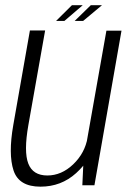

<svg xmlns="http://www.w3.org/2000/svg" viewBox="-20 -712 489 738"><path d="M296.5 0H343L447 -594H389L301 -97ZM153.5 -595H95L31 -231Q11.5 -119.5 32 -57Q52.5 5.5 135.5 5.5Q215 5.5 272.5 -46.5Q330 -98.5 341 -161L317 -184.5Q306.5 -123.5 261.5 -80.5Q216.5 -37.5 162 -37.5Q106.5 -37.5 88.8 -83.2Q71 -129 89 -231ZM267 -631.5H299.5L372 -692H329ZM195.5 -631.5H227.5L298 -692H256.5Z"/></svg>

Font: Anybody SemiCondensed Light
Style: Italic
Weight: 300
Width: 4
Italic angle: -10°
Version: Version 1.113;gftools[0.9.25]